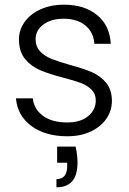

<svg xmlns="http://www.w3.org/2000/svg" viewBox="-20 -574 550 820"><path d="M268 8Q174 8 114.5 -35.5Q55 -79 48 -154H120Q125 -108 163.5 -79.5Q202 -51 267 -51Q324 -51 356.5 -78Q389 -105 389 -145Q389 -173 371 -191Q353 -209 325.5 -219.5Q298 -230 251 -242Q190 -258 152 -274Q114 -290 87.5 -321.5Q61 -353 61 -406Q61 -446 85 -480Q109 -514 153 -534Q197 -554 253 -554Q341 -554 395 -509.5Q449 -465 453 -387H383Q380 -435 345.5 -464.5Q311 -494 251 -494Q198 -494 165 -469Q132 -444 132 -407Q132 -375 151.5 -354.5Q171 -334 200 -322.5Q229 -311 278 -297Q337 -281 372 -266Q407 -251 432 -222Q457 -193 458 -145Q458 -101 434 -66.5Q410 -32 367 -12Q324 8 268 8ZM303 52Q311 90 311 119Q311 175 288 200.5Q265 226 221 226V191Q267 191 267 135V121H224V52Z"/></svg>

Font: A Bank Premium Light
Style: Regular
Weight: 300
Designer: Ninad Kale (Devanagari), Jonny Pinhorn (Latin), Htun Naung (Myanmar)
Foundry: Indian Type Foundry
Version: 4.004